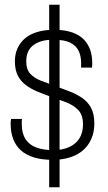

<svg xmlns="http://www.w3.org/2000/svg" viewBox="-20 -743 455 812"><path d="M188 49V-723H232V49ZM203 -67Q158 -67 124.5 -77Q91 -87 69 -106.5Q47 -126 36 -154.5Q25 -183 25 -221Q25 -225 25.5 -230.5Q26 -236 27 -240H73Q72 -234 72 -229.5Q72 -225 72 -220Q72 -179 88 -154.5Q104 -130 134 -119Q164 -108 206 -108Q244 -108 272.5 -121Q301 -134 316 -158Q331 -182 331 -217Q331 -257 310.5 -278Q290 -299 258 -311Q226 -323 192 -335Q164 -345 137.5 -356Q111 -367 89.5 -383Q68 -399 55.5 -423Q43 -447 43 -484Q43 -514 54 -538.5Q65 -563 85.5 -580.5Q106 -598 137 -607.5Q168 -617 208 -617Q255 -617 286.5 -605.5Q318 -594 336 -574.5Q354 -555 362 -530.5Q370 -506 370 -479Q370 -474 370 -468.5Q370 -463 369 -457H323V-479Q323 -504 313.5 -526Q304 -548 279 -561.5Q254 -575 206 -575Q176 -575 154.5 -568.5Q133 -562 118.5 -550Q104 -538 97.5 -521Q91 -504 91 -483Q91 -449 108 -431Q125 -413 152.5 -402Q180 -391 211 -380Q240 -369 270 -358Q300 -347 325 -330.5Q350 -314 364.5 -288Q379 -262 379 -221Q379 -184 366 -155Q353 -126 330 -106.5Q307 -87 274.5 -77Q242 -67 203 -67Z"/></svg>

Font: Archivo SemiCondensed Thin
Style: Regular
Weight: 250
Width: 4
Designer: Hector Gatti
Foundry: Omnibus-Type
Version: Version 2.001